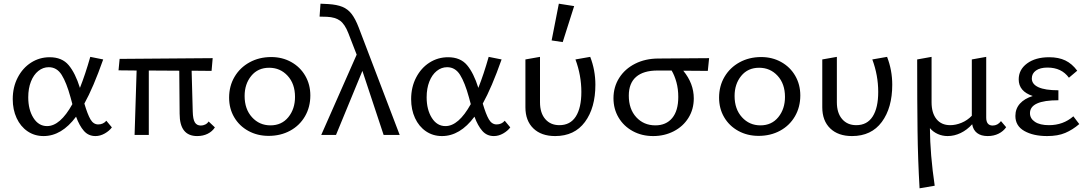

<svg xmlns="http://www.w3.org/2000/svg" viewBox="-20 -731 5889 1040"><path d="M586 -41Q572 -22 547.5 -8Q523 6 497 6Q459 6 434.5 -22Q410 -50 392 -99Q314 6 216 6Q167 6 129 -20Q91 -46 70 -91.5Q49 -137 49 -194Q49 -259 76 -311Q103 -363 148.5 -392Q194 -421 249 -421Q316 -421 352 -378Q388 -335 413 -255Q442 -328 469 -423L539 -409Q485 -256 437 -170Q454 -112 470 -84.5Q486 -57 512 -57Q539 -57 556 -77ZM372 -167 362 -204Q340 -284 314 -325.5Q288 -367 244 -367Q213 -367 187.5 -346.5Q162 -326 147.5 -289Q133 -252 133 -204Q133 -137 161 -92.5Q189 -48 235 -48Q306 -48 372 -167Z M1144 -41Q1130 -19 1105 -6.5Q1080 6 1048 6Q953 6 953 -115L951 -348L786 -349V0H709L720 -349L622 -350L628 -412L1132 -416L1126 -347L1018 -348L1024 -127Q1025 -85 1035.5 -68Q1046 -51 1068 -51Q1080 -51 1091.5 -56.5Q1103 -62 1110 -73Z M1221 -202Q1221 -265 1250.5 -315Q1280 -365 1332 -393.5Q1384 -422 1449 -422Q1509 -422 1557.5 -395Q1606 -368 1633.5 -320.5Q1661 -273 1661 -214Q1661 -151 1632 -101Q1603 -51 1551.5 -23Q1500 5 1435 5Q1374 5 1325 -22Q1276 -49 1248.5 -96Q1221 -143 1221 -202ZM1578 -206Q1578 -277 1538 -320.5Q1498 -364 1438 -364Q1377 -364 1341 -320Q1305 -276 1305 -211Q1305 -140 1345 -96Q1385 -52 1445 -52Q1506 -52 1542 -96.5Q1578 -141 1578 -206Z M2058 0 1943 -347 1800 0H1720L1912 -435L1867 -551Q1848 -600 1822 -619Q1796 -638 1751 -640L1711 -641L1716 -711L1758 -709Q1805 -706 1834.5 -694Q1864 -682 1884.5 -655.5Q1905 -629 1923 -582L2145 0Z M2744 -41Q2730 -22 2705.5 -8Q2681 6 2655 6Q2617 6 2592.5 -22Q2568 -50 2550 -99Q2472 6 2374 6Q2325 6 2287 -20Q2249 -46 2228 -91.5Q2207 -137 2207 -194Q2207 -259 2234 -311Q2261 -363 2306.5 -392Q2352 -421 2407 -421Q2474 -421 2510 -378Q2546 -335 2571 -255Q2600 -328 2627 -423L2697 -409Q2643 -256 2595 -170Q2612 -112 2628 -84.5Q2644 -57 2670 -57Q2697 -57 2714 -77ZM2530 -167 2520 -204Q2498 -284 2472 -325.5Q2446 -367 2402 -367Q2371 -367 2345.5 -346.5Q2320 -326 2305.5 -289Q2291 -252 2291 -204Q2291 -137 2319 -92.5Q2347 -48 2393 -48Q2464 -48 2530 -167Z M2968 -512 3007 -711 3090 -698 3028 -503ZM2826 -150V-409L2905 -423V-177Q2905 -119 2933.5 -86Q2962 -53 3010 -53Q3069 -53 3099 -100Q3129 -147 3129 -233Q3129 -323 3097 -409L3177 -423Q3205 -351 3205 -272Q3205 -147 3148.5 -70.5Q3092 6 2987 6Q2912 6 2869 -35.5Q2826 -77 2826 -150Z M3814 -347 3681 -348Q3738 -279 3738 -198Q3738 -139 3709 -92.5Q3680 -46 3629.5 -20Q3579 6 3518 6Q3456 6 3407 -21Q3358 -48 3330.5 -94.5Q3303 -141 3303 -199Q3303 -260 3334 -309Q3365 -358 3420.5 -386Q3476 -414 3547 -414L3821 -416ZM3618 -349H3542Q3465 -349 3425.5 -314.5Q3386 -280 3386 -213Q3386 -140 3426.5 -96Q3467 -52 3530 -52Q3588 -52 3621 -91.5Q3654 -131 3654 -206Q3654 -249 3644 -285.5Q3634 -322 3618 -349Z M3875 -202Q3875 -265 3904.5 -315Q3934 -365 3986 -393.5Q4038 -422 4103 -422Q4163 -422 4211.5 -395Q4260 -368 4287.5 -320.5Q4315 -273 4315 -214Q4315 -151 4286 -101Q4257 -51 4205.5 -23Q4154 5 4089 5Q4028 5 3979 -22Q3930 -49 3902.5 -96Q3875 -143 3875 -202ZM4232 -206Q4232 -277 4192 -320.5Q4152 -364 4092 -364Q4031 -364 3995 -320Q3959 -276 3959 -211Q3959 -140 3999 -96Q4039 -52 4099 -52Q4160 -52 4196 -96.5Q4232 -141 4232 -206Z M4434 -150V-409L4513 -423V-177Q4513 -119 4541.5 -86Q4570 -53 4618 -53Q4677 -53 4707 -100Q4737 -147 4737 -233Q4737 -323 4705 -409L4785 -423Q4813 -351 4813 -272Q4813 -147 4756.5 -70.5Q4700 6 4595 6Q4520 6 4477 -35.5Q4434 -77 4434 -150Z M5430 -42Q5415 -20 5389 -7Q5363 6 5330 6Q5294 6 5272.5 -10.5Q5251 -27 5246 -58Q5218 -27 5183.5 -10.5Q5149 6 5113 6Q5085 6 5060 -5Q5035 -16 5017 -37Q5018 106 5043 275L4961 289Q4952 134 4950 -21.5Q4948 -177 4948 -409L5026 -423V-177Q5026 -119 5052.5 -86Q5079 -53 5127 -53Q5157 -53 5188.5 -66Q5220 -79 5244 -104V-409L5322 -423V-94Q5322 -51 5357 -51Q5384 -51 5402 -75Z M5826 -59Q5790 -28 5750 -11Q5710 6 5652 6Q5577 6 5528.5 -21.5Q5480 -49 5480 -103Q5480 -142 5504.5 -169.5Q5529 -197 5574 -211Q5498 -236 5498 -301Q5498 -354 5543.5 -387.5Q5589 -421 5663 -421Q5714 -421 5750.5 -403.5Q5787 -386 5815 -348L5770 -310Q5730 -365 5654 -365Q5614 -365 5591.5 -349Q5569 -333 5569 -306Q5569 -275 5605 -258.5Q5641 -242 5713 -242V-188Q5559 -188 5559 -118Q5559 -89 5586 -71Q5613 -53 5662 -53Q5739 -53 5794 -101Z"/></svg>

Font: Ysabeau Infant Medium
Style: Regular
Weight: 500
Designer: Christian Thalmann (Catharsis Fonts)
Version: Version 0.003